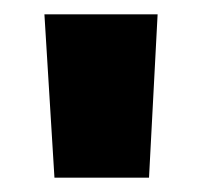

<svg xmlns="http://www.w3.org/2000/svg" viewBox="-20 -822 283 268"><path d="M42 -802H200L188 -574H56Z"/></svg>

Font: SVN-Poppins ExtraBold
Style: Regular
Weight: 800
Designer: Ninad Kale (Devanagari), Jonny Pinhorn (Latin)
Foundry: Indian Type Foundry
Version: Version 3.002 2017; ttfautohint (v1.8.3)